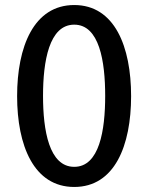

<svg xmlns="http://www.w3.org/2000/svg" viewBox="-20 -727 605 763"><path d="M501 -345C501 -149 436 16 275 16C114 16 48 -149 48 -345C48 -541 114 -707 275 -707C436 -707 501 -541 501 -345ZM398 -346C398 -483 375 -629 275 -629C175 -629 151 -483 151 -346C151 -209 175 -64 275 -64C375 -64 398 -209 398 -346Z"/></svg>

Font: Repo Medium
Style: Regular
Weight: 500
Designer: Stefan Peev
Foundry: Context Ltd
Version: Version 1.502